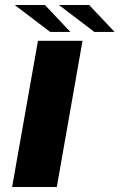

<svg xmlns="http://www.w3.org/2000/svg" viewBox="-20 -749 479 769"><path d="M28.5 0 132 -585.5H310.5L207.5 0ZM358 -621 216 -729H337L439 -621ZM181 -621 39 -729H160L262 -621Z"/></svg>

Font: Anybody UltraExpanded SemiBold
Style: Italic
Weight: 600
Width: 9
Italic angle: -10°
Designer: Tyler Finck
Foundry: Etcetera Type Company
Version: Version 1.010; ttfautohint (v1.8.3) -l 8 -r 50 -G 200 -x 14 